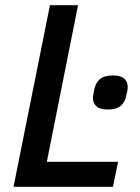

<svg xmlns="http://www.w3.org/2000/svg" viewBox="-20 -718 538 738"><path d="M414 0H32L172 -698H280L160 -96H434ZM394 -297Q364 -297 350.5 -309.5Q337 -322 337 -343Q337 -347 338.5 -353Q340 -359 342 -373Q347 -398 363 -413Q379 -428 414 -428Q444 -428 457.5 -416Q471 -404 471 -383Q471 -378 470 -372Q469 -366 466 -353Q462 -328 445.5 -312.5Q429 -297 394 -297Z"/></svg>

Font: IBM Plex Sans Medium
Style: Italic
Weight: 500
Italic angle: -11.31°
Designer: Mike Abbink, Paul van der Laan, Pieter van Rosmalen
Foundry: Bold Monday
Version: Version 3.201